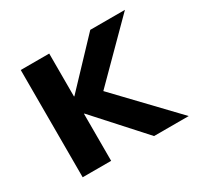

<svg xmlns="http://www.w3.org/2000/svg" viewBox="-117 -663 836 806"><g transform="rotate(-30 301.0 -260.0)"><path d="M69 -520H207V-312H209L406 -520H574L325 -270L583 0H415L209 -228H207V0H69Z"/></g></svg>

Font: Enso
Style: Bold
Weight: 700
Designer: Coji Morishita
Foundry: UNDERFOREST DESIGN
Version: Version 1.000